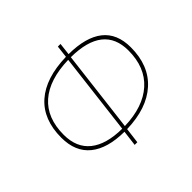

<svg xmlns="http://www.w3.org/2000/svg" viewBox="-158 -834 1025 1025"><g transform="rotate(-45 354.5 -321.5)"><path d="M347 -79 336 9H316L327 -79Q200 -80 133 -134.5Q66 -189 66 -295Q66 -432 149 -505.5Q232 -579 389 -583L397 -652H417L409 -583Q538 -582 604 -530Q670 -478 670 -374Q670 -236 585 -159.5Q500 -83 347 -79ZM649 -371Q649 -561 406 -563L362 -198L350 -99Q492 -103 570.5 -173.5Q649 -244 649 -371ZM330 -99 342 -198 386 -563Q240 -559 163 -491.5Q86 -424 86 -297Q86 -200 148.5 -150Q211 -100 330 -99Z"/></g></svg>

Font: Luna Sans Thin
Style: Italic
Weight: 250
Italic angle: -7°
Designer: Juan Pablo del Peral
Foundry: Huerta Tipografica
Version: Version 2.001; ttfautohint (v1.5)